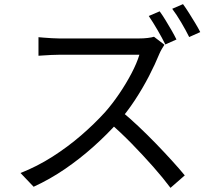

<svg xmlns="http://www.w3.org/2000/svg" viewBox="-20 -869 1040 934"><path d="M756.7 -813.9Q769.7 -796.2 784.9 -771.4Q800.1 -746.6 814.5 -721.6Q828.9 -696.6 838.4 -676.9L784.2 -652.8Q769.4 -683.2 746.5 -722.6Q723.6 -762 703.6 -791.2ZM870.2 -848.9Q883.8 -830.6 899.4 -805.7Q915 -780.8 929.9 -756.3Q944.8 -731.8 954.1 -712.9L900.3 -688.8Q884.1 -721.6 861.5 -759.9Q838.9 -798.2 817.7 -826.2ZM779.9 -651.3Q775.4 -645 767.6 -631.5Q759.7 -618.1 755.4 -607.6Q735.6 -558.6 704.8 -498.9Q674 -439.3 635.8 -381.2Q597.6 -323.1 556.1 -276.6Q500.7 -214.7 434.9 -155.8Q369.2 -97 296.1 -46.9Q223 3.1 143.6 39.5L79.8 -27.4Q160.8 -59.3 235.4 -106.9Q309.9 -154.5 375.2 -210.9Q440.5 -267.4 491.9 -324.3Q526.1 -363.1 559.4 -412Q592.7 -460.8 619.2 -511.2Q645.7 -561.6 658.1 -602.7Q649.5 -602.7 619.7 -602.7Q589.9 -602.7 548.9 -602.7Q507.8 -602.7 462.7 -602.7Q417.6 -602.7 376.6 -602.7Q335.5 -602.7 306.4 -602.7Q277.4 -602.7 268.4 -602.7Q250.7 -602.7 229.2 -601.6Q207.8 -600.4 190.2 -599.3Q172.7 -598.2 167.2 -597.8V-688.1Q174.3 -687.3 192.7 -685.9Q211.1 -684.5 232.1 -683.2Q253.2 -681.9 268.4 -681.9Q278.5 -681.9 307.7 -681.9Q336.8 -681.9 377.3 -681.9Q417.8 -681.9 461.9 -681.9Q505.9 -681.9 546.3 -681.9Q586.8 -681.9 615.7 -681.9Q644.7 -681.9 654.3 -681.9Q678.8 -681.9 698.2 -684.3Q717.6 -686.6 729.1 -690.2ZM569.1 -329Q610.1 -295.4 653.5 -254.4Q696.9 -213.4 738.9 -170.1Q780.8 -126.8 816.9 -87Q853 -47.3 878.8 -15.8L809.4 44.8Q773.6 -3.1 724.7 -58.5Q675.7 -113.9 621.2 -169.8Q566.6 -225.6 512 -272.8Z"/></svg>

Font: Noto Sans TC
Style: Regular
Weight: 100
Designer: Ryoko NISHIZUKA 西塚涼子 (kana, bopomofo & ideographs); Paul D. Hunt (Latin, Greek & Cyrillic); Sandoll Communications 산돌커뮤니
Foundry: Adobe
Version: Version 2.004;hotconv 1.0.118;makeotfexe 2.5.65603